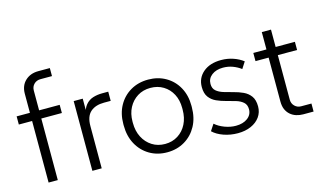

<svg xmlns="http://www.w3.org/2000/svg" viewBox="-87 -996 2135 1271"><g transform="rotate(-15 980.5 -360.0)"><path d="M112 0V-609Q112 -664 147 -697Q182 -730 237 -730H316V-675H237Q210 -675 192.5 -657.5Q175 -640 175 -614V0ZM21 -422V-478H316V-422Z M412 0V-478H474V-364L464 -365Q473 -411 493.5 -435.5Q514 -460 543.5 -469.5Q573 -479 608 -479H649V-416H603Q544 -416 510 -386Q476 -356 476 -290V0Z M924 10Q856 10 803 -21.5Q750 -53 720 -108.5Q690 -164 690 -237V-246Q690 -317 720 -371.5Q750 -426 803 -457Q856 -488 924 -488Q991 -488 1044 -457.5Q1097 -427 1127 -372.5Q1157 -318 1157 -248V-237Q1157 -164 1127 -108.5Q1097 -53 1044 -21.5Q991 10 924 10ZM924 -47Q974 -47 1012.5 -71.5Q1051 -96 1072.5 -138.5Q1094 -181 1094 -237V-248Q1094 -302 1072.5 -343Q1051 -384 1012.5 -407.5Q974 -431 924 -431Q874 -431 835.5 -407Q797 -383 775 -341.5Q753 -300 753 -246V-237Q753 -181 775 -138.5Q797 -96 835.5 -71.5Q874 -47 924 -47Z M1408 9Q1357 9 1311.5 -7Q1266 -23 1238 -50L1267 -94Q1293 -71 1331.5 -56.5Q1370 -42 1408 -42Q1457 -42 1488 -65Q1519 -88 1519 -126Q1519 -157 1499.5 -174Q1480 -191 1450 -200Q1420 -209 1386.5 -217.5Q1353 -226 1323 -239.5Q1293 -253 1274 -278.5Q1255 -304 1255 -348Q1255 -410 1301 -449Q1347 -488 1424 -488Q1468 -488 1507 -474.5Q1546 -461 1574 -439L1545 -394Q1520 -413 1489 -424.5Q1458 -436 1423 -436Q1376 -436 1346 -413Q1316 -390 1316 -353Q1316 -322 1335 -305.5Q1354 -289 1384.5 -279.5Q1415 -270 1449 -261.5Q1483 -253 1513.5 -239Q1544 -225 1563 -199Q1582 -173 1582 -128Q1582 -88 1560 -57Q1538 -26 1498.5 -8.5Q1459 9 1408 9Z M1857 0Q1833 0 1810.5 -7Q1788 -14 1770.5 -29Q1753 -44 1743 -66.5Q1733 -89 1733 -121V-597H1796V-117Q1796 -90 1814 -72.5Q1832 -55 1857 -55H1928V0ZM1643 -422V-478H1928V-422Z"/></g></svg>

Font: SUSE Thin Light
Style: Regular
Weight: 300
Version: Version 1.000